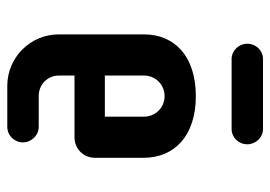

<svg xmlns="http://www.w3.org/2000/svg" viewBox="-130 -630 759 540"><g transform="rotate(90 250.0 -359.5)"><path d="M379.9 -43.9C379.9 -67.9 360.4 -88.4 335.9 -88.4H249.5C216.8 -88.4 191.9 -113.3 191.9 -145.5V-189H365.2C397.9 -189 423.3 -213.9 423.3 -246.6V-383.3C423.3 -471.7 359.4 -530.3 250 -530.3C139.2 -530.3 76.2 -471.7 76.2 -384.3V-144.5C76.2 -64.9 141.1 0 220.7 0H335.9C360.4 0 379.9 -19.5 379.9 -43.9ZM307.6 -384.3V-274.4H191.9V-384.3C191.9 -416.5 217.3 -442.4 250 -442.4C282.2 -442.4 307.6 -416.5 307.6 -384.3ZM385.3 -675.3C385.3 -698.7 366.2 -719.2 342.3 -719.2H145.5C121.6 -719.2 102.5 -699.7 102.5 -674.8C102.5 -651.4 121.6 -630.9 145.5 -630.9H342.3C366.2 -630.9 385.3 -650.4 385.3 -675.3Z"/></g></svg>

Font: Supermercado One
Style: Regular
Weight: 400
Designer: James Grieshaber
Foundry: James Grieshaber
Version: Version 1.002